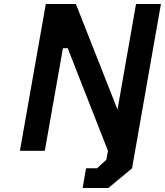

<svg xmlns="http://www.w3.org/2000/svg" viewBox="-20 -757 828 964"><path d="M395 187 412 88H467L514 45L522 0L320 -515H296L205 0H80L210 -737H361L570 -207L663 -737H788L643 88L524 187Z"/></svg>

Font: Tomorrow Medium
Style: Italic
Weight: 500
Italic angle: -10°
Designer: Tony de Marco, Monica Rizzolli
Foundry: Just in Type
Version: Version 2.002